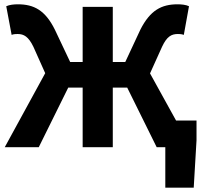

<svg xmlns="http://www.w3.org/2000/svg" viewBox="-20 -684 945 892"><path d="M748 188H880L893 -32V-124H798L677 -343L733 -467C755 -514 776 -526 806 -526C812 -526 823 -526 834 -522L858 -655C844 -662 823 -664 805 -664C731 -664 678 -637 632 -546L562 -396H504V-652H364V-396H306L235 -546C190 -637 137 -664 63 -664C45 -664 24 -662 9 -655L34 -522C44 -526 56 -526 62 -526C91 -526 112 -514 135 -467L190 -344L2 0H160L297 -277H364V0H504V-277H571L708 0H748Z"/></svg>

Font: Giro Sans Regular
Style: Bold
Weight: 700
Designer: Paul D. Hunt
Foundry: Adobe Systems Incorporated
Version: Version 1.000;PS 1.0;hotconv 1.0.88;makeotf.lib2.5.647800